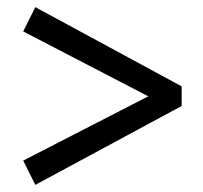

<svg xmlns="http://www.w3.org/2000/svg" viewBox="-20 -593 570 538"><path d="M489 -351V-296L79 -75L45 -143L440 -346V-300L45 -505L79 -573Z"/></svg>

Font: Source Serif 4 36pt
Style: Bold
Weight: 700
Designer: Frank Grießhammer
Foundry: Adobe Systems Incorporated
Version: Version 4.004;hotconv 1.0.116;makeotfexe 2.5.65601